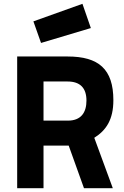

<svg xmlns="http://www.w3.org/2000/svg" viewBox="-20 -986 652 1006"><path d="M420 0H571L474 -264C536 -303 574 -359 574 -461C574 -624 497 -690 334 -690H70V0H208V-223H340ZM433 -459C433 -397 405 -354 336 -354H208V-559H334C400 -559 433 -525 433 -459ZM155 -874 195 -761 456 -839 412 -966Z"/></svg>

Font: TitilliumText22L
Style: 999 wt
Weight: 900
Designer: Campivisivi
Foundry: Campivisivi
Version: 1.000